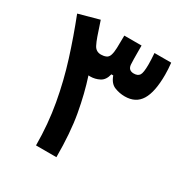

<svg xmlns="http://www.w3.org/2000/svg" viewBox="-164 -830 914 956"><g transform="rotate(30 293.0 -351.5)"><path d="M175.3 0Q174.8 -123 154.5 -235.8Q134.3 -348.6 100.3 -456.1Q66.4 -563.5 24.4 -670.9L141.6 -703.1Q160.2 -647 168.9 -621.8Q177.7 -596.7 187 -578.6Q200.2 -553.2 229 -553.2Q244.6 -553.2 257.3 -558.6Q270 -564 274.9 -578.6Q280.8 -595.7 281.5 -621.6Q282.2 -647.5 282.7 -693.4H381.8Q381.8 -685.1 381.8 -677.7Q381.8 -670.4 381.8 -663.6Q381.8 -634.3 382.1 -616.9Q382.3 -599.6 383.3 -584.5Q386.2 -553.2 417.5 -553.2Q439.9 -553.2 449.5 -566.9Q459 -580.6 459 -629.4Q459 -655.3 456.1 -693.4H552.2Q554.2 -675.3 555.2 -658.7Q556.2 -642.1 556.2 -626Q556.2 -526.9 527.1 -479.5Q498 -432.1 435.5 -432.1Q404.8 -432.1 376.5 -443.4Q348.1 -454.6 334 -494.1H323.2Q314.9 -458 290 -445.1Q265.1 -432.1 236.8 -432.1Q231.9 -432.1 227.1 -432.6Q255.9 -344.7 274.2 -242.7Q292.5 -140.6 292.5 0Z"/></g></svg>

Font: Cascadia Mono NF SemiBold
Style: Regular
Weight: 600
Monospace: yes
Designer: Aaron Bell
Foundry: Saja Typeworks
Version: Version 2404.023; ttfautohint (v1.8.4)